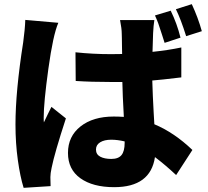

<svg xmlns="http://www.w3.org/2000/svg" viewBox="-20 -837 996 918"><path d="M945 -687.9 870 -664.1Q844.8 -744.7 821 -793L897 -817.1Q927.2 -752.1 945 -687.9ZM843 -657 767 -632.1Q764.6 -639.2 754.4 -671.7Q744.3 -704.2 736.9 -724.6Q729.4 -745 720.9 -763.1L796.2 -785.9Q826.3 -724.4 843 -657ZM100.9 -741.8 258.9 -728Q233.7 -670.5 211.3 -508.3Q188.9 -346.2 188.9 -274.1Q188.9 -256 190 -252.1Q196.7 -267.8 208.8 -291.5Q220.9 -315.3 225.9 -326L295.1 -271Q240.8 -104.8 226.9 -35.2Q220.9 -7.1 220.9 9.9Q220.9 36.9 221.9 52.9L93 61.1Q76.3 7.8 65.2 -72.3Q54 -152.3 54 -241.8Q54 -400.2 90.9 -634.9Q99.4 -696.7 100.9 -741.8ZM576 -154.1V-160.9Q541.5 -169 512.1 -169Q478.7 -169 458.8 -156.6Q438.9 -144.2 438.9 -122.2Q438.9 -98.7 459.2 -87.9Q479.4 -77.1 512.1 -77.1Q546.2 -77.1 561.1 -95.7Q576 -114.3 576 -154.1ZM846.9 -610.1V-467Q746.4 -454.9 708.1 -452.1Q709.2 -413.4 710.8 -377Q712.4 -340.6 714.8 -297.4Q717.3 -254.3 718 -242.9Q813.6 -202.8 899.9 -120L822.1 0Q770.6 -48.3 720.9 -85.9Q699.6 57.9 525.9 57.9Q424 57.9 364.5 15.4Q305 -27 305 -105.8Q305 -185 364.9 -232.4Q424.7 -279.8 524.1 -279.8Q545.5 -279.8 572.1 -278.1Q566.1 -383.9 565 -445H511Q414.8 -445 342 -449.9L340.9 -587Q423.3 -578.1 511 -578.1Q551.8 -578.1 563.9 -578.8Q563.6 -596.6 563.2 -618.4Q562.9 -640.3 562.7 -654.5Q562.5 -668.7 562.1 -676.1Q562.1 -699.6 554 -741.1H718Q713.8 -714.5 712 -677.9Q711.3 -664.8 709.2 -589.1Q782.3 -596.6 846.9 -610.1Z"/></svg>

Font: Karasuma Gothic
Style: Black
Weight: 900
Designer: Rasmus Andersson / Ryoko Nishizuka
Foundry: Genbu
Version: Version 1.00